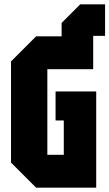

<svg xmlns="http://www.w3.org/2000/svg" viewBox="-20 -868 506 888"><path d="M147 0 31 -116V-584L147 -700H265V-762L351 -848H466V-702H411V-548H199V-152H275V-311H237V-445H425V0Z"/></svg>

Font: Tektur Condensed
Style: Bold
Weight: 700
Width: 3
Designer: Adam Jagosz
Foundry: Adam Jagosz
Version: Version 1.005;gftools[0.9.30]